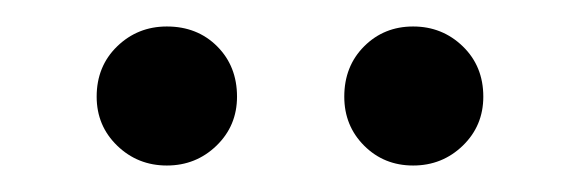

<svg xmlns="http://www.w3.org/2000/svg" viewBox="-20 -637 429 145"><path d="M106 -512Q84 -512 68.5 -527Q53 -542 53 -564Q53 -587 68.5 -602Q84 -617 106 -617Q129 -617 144 -602Q159 -587 159 -564Q159 -542 143.5 -527Q128 -512 106 -512ZM292 -512Q270 -512 255 -527Q240 -542 240 -564Q240 -587 255 -602Q270 -617 292 -617Q314 -617 329.5 -602Q345 -587 345 -564Q345 -542 329.5 -527Q314 -512 292 -512Z"/></svg>

Font: Junicode
Style: Regular
Weight: 400
Designer: Peter S. Baker
Version: Version 2.100; ttfautohint (v1.8.4)